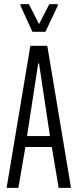

<svg xmlns="http://www.w3.org/2000/svg" viewBox="-20 -910 377 930"><path d="M12 0 127 -688H209L324 0H264L231 -198H103L69 0ZM111 -251H222L169 -603H165ZM137 -756 79 -883V-890H120L169 -793L219 -890H260V-883L200 -756Z"/></svg>

Font: Saira UltraCondensed
Style: Regular
Weight: 400
Width: 1
Designer: Hector Gatti with collaboration of the Omnibus-Type team
Foundry: Omnibus-Type
Version: Version 1.101